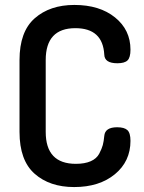

<svg xmlns="http://www.w3.org/2000/svg" viewBox="-20 -751 581 777"><path d="M59 -217V-508Q59 -623 120.5 -677Q182 -731 281 -731Q383 -731 445.5 -680.5Q508 -630 508 -550Q508 -518 496 -506.5Q484 -495 455 -495Q403 -495 402 -530Q396 -637 285 -637Q165 -637 165 -508V-217Q165 -88 287 -88Q323 -88 347 -98.5Q371 -109 381.5 -129Q392 -149 396 -164Q400 -179 402 -201Q405 -236 454 -236Q483 -236 495.5 -224.5Q508 -213 508 -181Q508 -98 445 -46Q382 6 280 6Q181 6 120 -48Q59 -102 59 -217Z"/></svg>

Font: TerminalDosisSemiBold
Style: Bold
Weight: 600
Designer: EdgarTolentino, PabloImpallari, IginoMarini
Foundry: EdgarTolentino, PabloImpallari, IginoMarini
Version: Version 1.006